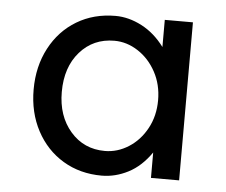

<svg xmlns="http://www.w3.org/2000/svg" viewBox="-41 -509 665 564"><g transform="rotate(5 291.5 -227.0)"><path d="M57 -226Q57 -294 85.5 -348Q114 -402 164 -432Q214 -462 278 -462Q317 -462 355.5 -442Q394 -422 423 -383V-463H506V3H423V-72Q394 -30 356 -10.5Q318 9 278 9Q214 9 164 -21Q114 -51 85.5 -104.5Q57 -158 57 -226ZM424 -226Q424 -272 404 -309Q384 -346 351 -367.5Q318 -389 281 -389Q219 -389 179.5 -344Q140 -299 140 -226Q140 -155 179.5 -109.5Q219 -64 281 -64Q318 -64 351 -85Q384 -106 404 -143Q424 -180 424 -226Z"/></g></svg>

Font: SUITE Medium
Style: Regular
Weight: 500
Designer: Sun
Foundry: Sun
Version: Version 2.040